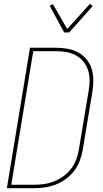

<svg xmlns="http://www.w3.org/2000/svg" viewBox="-20 -985 540 1005"><path d="M16 0 137 -735H275Q305 -735 335 -729.5Q365 -724 389.5 -710.5Q414 -697 432.5 -675Q451 -653 459.5 -625.5Q468 -598 468.5 -568Q469 -538 464 -507L413 -201Q408 -173 398 -145Q388 -117 369.5 -92.5Q351 -68 326.5 -49.5Q302 -31 274 -20Q246 -9 217.5 -4.5Q189 0 161 0ZM39 -18H161Q187 -18 213.5 -22Q240 -26 265.5 -36.5Q291 -47 314 -64Q337 -81 354 -104Q371 -127 380 -152.5Q389 -178 393 -204L444 -510Q449 -538 449 -565Q449 -592 441 -617Q433 -642 417 -662Q401 -682 378.5 -694.5Q356 -707 329.5 -712Q303 -717 275 -717H154ZM316 -815 240 -955 257 -963 332 -833 451 -965 465 -953 342 -815Z"/></svg>

Font: Iosevka Term Curly Th Obl
Style: Regular
Weight: 100
Italic angle: -9°
Designer: Belleve Invis
Foundry: Belleve Invis
Version: Version 32.3.0